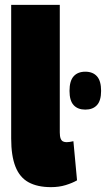

<svg xmlns="http://www.w3.org/2000/svg" viewBox="-20 -760 441 790"><path d="M331 -309Q300 -309 283 -327.5Q266 -346 266 -386Q266 -427 283 -446Q300 -465 331 -465Q362 -465 379 -446Q396 -427 396 -386Q396 -346 379 -327.5Q362 -309 331 -309ZM226 -740V-215Q226 -199 229.5 -190Q233 -181 239.5 -178Q246 -175 254 -175Q259 -175 266.5 -176Q274 -177 282 -179L297 -18Q278 -7 250.5 1.5Q223 10 190 10Q134 10 97.5 -10Q61 -30 43.5 -74.5Q26 -119 26 -190V-740Z"/></svg>

Font: Georama SemiCondensed Black
Style: Regular
Weight: 900
Width: 4
Designer: Jean-Baptiste Levee
Foundry: Production Type
Version: Version 1.001